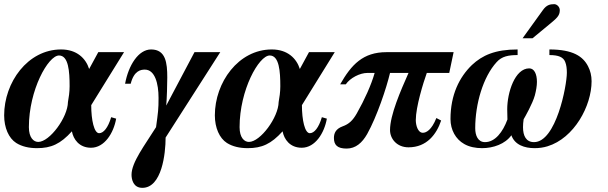

<svg xmlns="http://www.w3.org/2000/svg" viewBox="-23 -700 2926 924"><path d="M574 -449H450L406 -368C390 -419 347 -462 271 -462C110 -462 -3 -303 -3 -145C-3 -85 19 -35 55 -12C82 5 116 13 155 13C223 13 268 -7 323 -68C330 -30 358 11 415 11C480 11 524 -60 536 -129L512 -136C497 -85 475 -59 454 -59C430 -59 416 -122 416 -194ZM312 -285C312 -257 308 -231 304 -209C303 -135 216 -17 161 -17C139 -17 116 -37 116 -88C116 -267 209 -433 261 -433C307 -433 312 -356 312 -285Z M1037 -449H913L777 -192C780 -225 782 -294 782 -327C782 -397 775 -462 704 -462C643 -462 595 -385 579 -297H606C622 -361 656 -365 674 -365C723 -365 740 -297 740 -229C740 -174 738 -161 728 -88C673 0 610 81 610 141C610 163 618 204 662 204C756 204 774 39 774 -38Z M1588 -449H1464L1420 -368C1404 -419 1361 -462 1285 -462C1124 -462 1011 -303 1011 -145C1011 -85 1033 -35 1069 -12C1096 5 1130 13 1169 13C1237 13 1282 -7 1337 -68C1344 -30 1372 11 1429 11C1494 11 1538 -60 1550 -129L1526 -136C1511 -85 1489 -59 1468 -59C1444 -59 1430 -122 1430 -194ZM1326 -285C1326 -257 1322 -231 1318 -209C1317 -135 1230 -17 1175 -17C1153 -17 1130 -37 1130 -88C1130 -267 1223 -433 1275 -433C1321 -433 1326 -356 1326 -285Z M2160 -449H1837C1724 -449 1668 -389 1614 -294H1641C1662 -325 1709 -349 1745 -349H1780C1764 -292 1731 -219 1694 -154C1675 -121 1657 -103 1626 -92C1593 -80 1584 -59 1584 -36C1584 -2 1601 15 1645 15C1689 15 1720 -13 1744 -55C1791 -139 1837 -277 1854 -349H1943C1905 -263 1854 -147 1854 -74C1854 -32 1887 9 1943 9C2031 9 2078 -54 2100 -120L2077 -132C2054 -74 2028 -61 2012 -61C1988 -61 1978 -97 1978 -122C1978 -185 2014 -302 2031 -349H2139Z M2492 -516H2540L2621 -583C2656 -612 2671 -624 2671 -651C2671 -667 2657 -680 2644 -680C2624 -680 2607 -676 2590 -652ZM2621 -435C2665 -435 2688 -425 2697 -402C2703 -387 2705 -370 2705 -350C2705 -287 2653 -16 2547 -16C2509 -16 2494 -46 2494 -88C2494 -100 2495 -113 2497 -126C2504 -138 2540 -201 2551 -241C2557 -264 2561 -287 2561 -306C2561 -344 2548 -371 2524 -371C2455 -371 2418 -255 2418 -174C2418 -154 2419 -137 2419 -125C2397 -65 2360 -16 2311 -16C2277 -16 2264 -48 2264 -83C2264 -200 2302 -330 2367 -401C2392 -429 2424 -435 2468 -435V-462C2360 -462 2298 -434 2248 -387C2188 -329 2145 -244 2145 -127C2145 -75 2170 -30 2211 -7C2235 7 2266 13 2297 13C2351 13 2408 -7 2438 -49C2454 -3 2501 13 2550 13C2571 13 2593 10 2612 4C2740 -35 2824 -190 2824 -309C2824 -336 2818 -360 2807 -381C2783 -428 2735 -462 2621 -462Z"/></svg>

Font: STIXGeneral
Style: Bold Italic
Weight: 700
Italic angle: -16.33°
Designer: MicroPress Inc., with final additions and corrections provided by Coen Hoffman, Elsevier (retired)
Version: Version 1.1.0